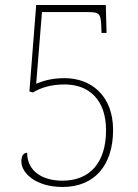

<svg xmlns="http://www.w3.org/2000/svg" viewBox="-20 -734 550 764"><path d="M229 10C356 10 430 -76 430 -217C430 -353 343 -423 237 -423C187 -423 154 -413 124 -401L147 -686H323C374 -686 381 -683 383 -630L384 -603H404L401 -714H124L97 -370L111 -366C142 -385 184 -398 237 -398C335 -398 402 -336 402 -216C402 -87 338 -15 228 -15C149 -15 88 -53 88 -126C76 -126 65 -118 65 -91C65 -46 122 10 229 10Z"/></svg>

Font: Noto Serif Devanagari SemiCondensed Thin
Style: Regular
Weight: 100
Width: 4
Designer: Universal Thirst, Indian Type Foundry and the Monotype Design Team
Foundry: Monotype Imaging Inc.
Version: Version 2.004